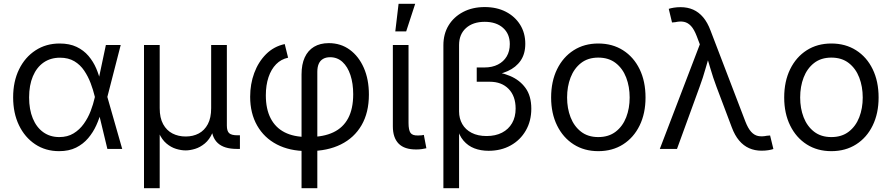

<svg xmlns="http://www.w3.org/2000/svg" viewBox="-20 -774 4636 998"><path d="M287.1 11.7Q216.8 11.7 162.8 -24.2Q108.9 -60.1 78.6 -123Q48.3 -186 48.3 -268.1Q48.3 -350.6 79.1 -413.6Q109.9 -476.6 164.6 -512.2Q219.2 -547.9 290 -547.9Q341.3 -547.9 378.2 -530.3Q415 -512.7 439.9 -483.4Q464.8 -454.1 480.2 -418.2Q495.6 -382.3 502.9 -346.2H532.2L537.6 -271.5L615.2 0H538.1L472.2 -273.9Q464.4 -306.6 451.2 -341.6Q438 -376.5 417.7 -406.7Q397.5 -437 366.5 -455.6Q335.4 -474.1 292 -474.1Q242.7 -474.1 206.5 -449Q170.4 -423.8 150.9 -377.4Q131.3 -331.1 131.3 -267.6Q131.3 -205.1 150.4 -158.7Q169.4 -112.3 204.8 -86.9Q240.2 -61.5 288.1 -61.5Q331.1 -61.5 362.3 -80.6Q393.6 -99.6 415.5 -130.4Q437.5 -161.1 451.2 -196.8Q464.8 -232.4 472.2 -265.6L530.3 -540H607.4L537.6 -268.6L532.2 -195.3H506.3Q497.1 -159.2 480.5 -122.6Q463.9 -85.9 438.2 -55.7Q412.6 -25.4 375.5 -6.8Q338.4 11.7 287.1 11.7Z M728.5 204.1V-540H810.1V-211.9Q810.1 -161.1 828.1 -128.4Q846.2 -95.7 876.7 -80.1Q907.2 -64.5 945.3 -64.5Q983.4 -64.5 1013.2 -80.3Q1043 -96.2 1060.3 -128.7Q1077.6 -161.1 1077.6 -211.9V-540H1159.2V-121.1Q1159.2 -92.8 1171.1 -81.8Q1183.1 -70.8 1213.4 -70.8H1227.1V0H1210.4Q1144.5 0 1111.8 -30.5Q1079.1 -61 1079.1 -120.1V-172.4H1099.6Q1099.6 -118.2 1084.2 -83.3Q1068.8 -48.3 1044.7 -28.3Q1020.5 -8.3 993.9 -0.2Q967.3 7.8 944.8 7.8Q921.9 7.8 895.3 -0.2Q868.7 -8.3 845 -28.3Q821.3 -48.3 805.9 -83.3Q790.5 -118.2 790.5 -172.4H810.1V204.1Z M1547.4 204.1V-387.2Q1547.4 -439.5 1564 -475.6Q1580.6 -511.7 1612.3 -530.8Q1644 -549.8 1689 -549.8Q1751 -549.8 1797.9 -515.6Q1844.7 -481.4 1871.1 -421.4Q1897.5 -361.3 1897.5 -282.7Q1897.5 -189 1859.4 -123.3Q1821.3 -57.6 1751.7 -23.2Q1682.1 11.2 1587.4 11.2H1575.7Q1485.4 11.2 1419.2 -23.2Q1353 -57.6 1316.7 -121.3Q1280.3 -185.1 1280.3 -271Q1280.3 -336.9 1301.5 -394.5Q1322.8 -452.1 1363 -492.4Q1403.3 -532.7 1460 -544.9L1477.5 -474.1Q1440.9 -466.3 1415.3 -440.2Q1389.6 -414.1 1375.7 -372.8Q1361.8 -331.5 1361.8 -278.3Q1361.8 -207.5 1386.7 -159.2Q1411.6 -110.8 1459.2 -86.4Q1506.8 -62 1575.7 -62H1587.4Q1661.6 -62 1712.6 -86.2Q1763.7 -110.4 1789.8 -159.7Q1815.9 -209 1815.9 -284.2Q1815.9 -340.3 1801.5 -383.8Q1787.1 -427.2 1760.3 -451.9Q1733.4 -476.6 1695.8 -476.6Q1674.3 -476.6 1659.2 -467.8Q1644 -459 1636.7 -442.1Q1629.4 -425.3 1629.4 -400.4V204.1Z M2144.5 2.9Q2082.5 3.4 2052.2 -27.3Q2022 -58.1 2022 -117.2V-540H2103.5V-135.3Q2103.5 -97.7 2113.8 -83.3Q2124 -68.8 2153.3 -69.8Q2164.6 -69.8 2170.9 -70.6Q2177.2 -71.3 2183.1 -72.8L2196.3 -3.4Q2186.5 -1 2172.6 1Q2158.7 2.9 2144.5 2.9ZM2034.7 -610.8 2051.8 -754.4H2138.2L2091.3 -610.8Z M2284.7 204.1V-538.6Q2284.7 -597.7 2311.8 -642.1Q2338.9 -686.5 2387.5 -711.9Q2436 -737.3 2499.5 -737.3Q2562 -737.3 2609.4 -712.9Q2656.7 -688.5 2683.6 -645.5Q2710.4 -602.5 2710.4 -546.4Q2710.4 -494.1 2686.3 -459Q2662.1 -423.8 2619.1 -404.5Q2576.2 -385.3 2519.5 -380.4V-404.3Q2580.1 -400.4 2630.6 -379.4Q2681.2 -358.4 2711.4 -316.9Q2741.7 -275.4 2741.7 -209Q2741.7 -145 2713.1 -95.5Q2684.6 -45.9 2634.5 -18.1Q2584.5 9.8 2519.5 9.8Q2479 9.8 2445.8 -2.9Q2412.6 -15.6 2389.2 -43Q2365.7 -70.3 2355 -114.7L2366.2 -118.2V204.1ZM2509.3 -66.9Q2555.7 -66.9 2589.6 -84.5Q2623.5 -102.1 2641.8 -134Q2660.2 -166 2660.2 -209.5Q2660.2 -274.4 2623.8 -311.8Q2587.4 -349.1 2525.9 -349.1H2458V-423.3H2498Q2538.6 -423.3 2568.1 -438.5Q2597.7 -453.6 2613.8 -480.7Q2629.9 -507.8 2629.9 -544.9Q2629.9 -598.1 2594.5 -629.4Q2559.1 -660.6 2499.5 -660.6Q2438.5 -660.6 2402.3 -628.2Q2366.2 -595.7 2366.2 -540V-194.8Q2366.2 -158.2 2382.8 -129.2Q2399.4 -100.1 2431.6 -83.5Q2463.9 -66.9 2509.3 -66.9Z M3089.8 11.7Q3017.1 11.7 2961.9 -23.4Q2906.7 -58.6 2875.7 -121.6Q2844.7 -184.6 2844.7 -267.1Q2844.7 -351.1 2875.7 -414.3Q2906.7 -477.5 2961.9 -512.7Q3017.1 -547.9 3089.8 -547.9Q3163.1 -547.9 3218.5 -512.7Q3273.9 -477.5 3304.7 -414.3Q3335.4 -351.1 3335.4 -267.1Q3335.4 -184.6 3304.7 -121.6Q3273.9 -58.6 3218.5 -23.4Q3163.1 11.7 3089.8 11.7ZM3089.8 -61.5Q3144 -61.5 3180.4 -89.6Q3216.8 -117.7 3234.9 -164.3Q3252.9 -210.9 3252.9 -267.1Q3252.9 -323.7 3234.9 -370.8Q3216.8 -418 3180.4 -446.3Q3144 -474.6 3089.8 -474.6Q3036.1 -474.6 3000 -446.3Q2963.9 -418 2945.8 -371.1Q2927.7 -324.2 2927.7 -267.1Q2927.7 -210.9 2945.8 -164.3Q2963.9 -117.7 3000 -89.6Q3036.1 -61.5 3089.8 -61.5Z M3409.7 0 3617.7 -543.5 3601.6 -585.9Q3587.9 -621.6 3571.8 -638.9Q3555.7 -656.2 3535.6 -660.4Q3515.6 -664.6 3489.7 -658.7L3473.1 -657.2L3456.1 -728Q3465.8 -731.4 3482.4 -734.1Q3499 -736.8 3517.1 -736.8Q3553.7 -736.8 3583 -723.9Q3612.3 -710.9 3635 -684.1Q3657.7 -657.2 3673.3 -615.2L3854.5 -142.1Q3868.2 -106.9 3884.3 -89.1Q3900.4 -71.3 3920.4 -67.1Q3940.4 -63 3966.3 -68.4L3982.9 -69.8L4000 0.5Q3990.7 3.9 3974.6 6.6Q3958.5 9.3 3938.5 9.3Q3903.3 9.3 3874 -3.7Q3844.7 -16.6 3822 -43.5Q3799.3 -70.3 3783.7 -112.3L3704.1 -323.2Q3686 -371.6 3672.9 -417Q3659.7 -462.4 3645.5 -508.3H3673.8Q3660.2 -463.9 3647.2 -417.2Q3634.3 -370.6 3616.7 -323.2L3499 0Z M4301.3 11.7Q4228.5 11.7 4173.3 -23.4Q4118.2 -58.6 4087.2 -121.6Q4056.2 -184.6 4056.2 -267.1Q4056.2 -351.1 4087.2 -414.3Q4118.2 -477.5 4173.3 -512.7Q4228.5 -547.9 4301.3 -547.9Q4374.5 -547.9 4429.9 -512.7Q4485.4 -477.5 4516.1 -414.3Q4546.9 -351.1 4546.9 -267.1Q4546.9 -184.6 4516.1 -121.6Q4485.4 -58.6 4429.9 -23.4Q4374.5 11.7 4301.3 11.7ZM4301.3 -61.5Q4355.5 -61.5 4391.8 -89.6Q4428.2 -117.7 4446.3 -164.3Q4464.4 -210.9 4464.4 -267.1Q4464.4 -323.7 4446.3 -370.8Q4428.2 -418 4391.8 -446.3Q4355.5 -474.6 4301.3 -474.6Q4247.6 -474.6 4211.4 -446.3Q4175.3 -418 4157.2 -371.1Q4139.2 -324.2 4139.2 -267.1Q4139.2 -210.9 4157.2 -164.3Q4175.3 -117.7 4211.4 -89.6Q4247.6 -61.5 4301.3 -61.5Z"/></svg>

Font: V-Inter
Style: Regular-375
Weight: 375
Designer: Rasmus Andersson
Foundry: rsms
Version: Version 4.000;git-4146feb